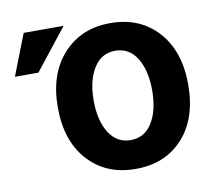

<svg xmlns="http://www.w3.org/2000/svg" viewBox="-83 -838 1071 957"><g transform="rotate(-10 453.0 -359.5)"><path d="M859 -346Q859 -175 769 -76Q679 23 529 23Q380 23 289.5 -76.5Q199 -176 199 -346Q199 -515 290 -615Q381 -715 529 -715Q678 -715 768.5 -615.5Q859 -516 859 -346ZM529 -575Q459 -575 420 -512.5Q381 -450 381 -349Q381 -248 420 -185.5Q459 -123 529 -123Q600 -123 638.5 -185.5Q677 -248 677 -349Q677 -450 638.5 -512.5Q600 -575 529 -575ZM134 -534H15L96 -742H298Z"/></g></svg>

Font: Repo
Style: ExtraBold
Weight: 800
Designer: Stefan Peev
Foundry: Context Ltd
Version: Version 001.000